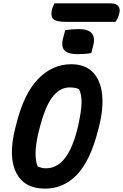

<svg xmlns="http://www.w3.org/2000/svg" viewBox="-20 -1102 732 1142"><path d="M368 -923Q388 -926 410 -927.5Q432 -929 449 -929Q558 -929 535 -833L523 -786Q504 -783 482 -781.5Q460 -780 442 -780Q384 -780 363 -803Q342 -826 356 -878ZM403 -720Q484 -720 530.5 -674Q577 -628 587 -543.5Q597 -459 568 -345L563 -326Q517 -146 438 -63Q359 20 247 20Q124 20 76 -75.5Q28 -171 71 -341L76 -360Q121 -544 206.5 -632Q292 -720 403 -720ZM208 -311Q192 -240 191.5 -190Q191 -140 205 -111Q219 -106 229.5 -103.5Q240 -101 254 -101Q318 -101 365.5 -160.5Q413 -220 444 -350L447 -365Q464 -441 465 -490.5Q466 -540 450 -572Q427 -582 394 -582Q333 -582 288.5 -520.5Q244 -459 212 -325ZM304 -1082H638Q671 -1082 684 -1065.5Q697 -1049 689 -1020Q682 -991 666 -972H374Q315 -972 298 -987.5Q281 -1003 288 -1040Q291 -1054 295.5 -1063.5Q300 -1073 304 -1082Z"/></svg>

Font: Recursive Mn Csl St
Style: Bold Italic
Weight: 700
Italic angle: -15°
Monospace: yes
Version: Version 1.079;hotconv 1.0.112;makeotfexe 2.5.65598; ttfautoh